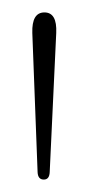

<svg xmlns="http://www.w3.org/2000/svg" viewBox="-20 -789 143 309"><path d="M50.5 -500Q41 -500 40.5 -512L32 -736Q31 -769 51.5 -769Q72 -769 70.5 -736L60 -512Q59.5 -500 50.5 -500Z"/></svg>

Font: Fraunces 72pt S050 Thin
Style: Regular
Weight: 100
Version: Version 1.000; ttfautohint (v1.8.3)